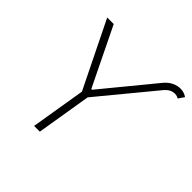

<svg xmlns="http://www.w3.org/2000/svg" viewBox="-183 -912 1088 1088"><g transform="rotate(45 361.0 -368.0)"><path d="M306.6 -359.9 309.6 -377.4H326.2L323.2 -359.9ZM91.3 -727.5H143.6L316.4 -372.6L571.8 -683.6Q594.7 -712.4 621.8 -725.1Q648.9 -737.8 675.5 -736.3Q702.1 -734.9 722.2 -720.2L698.2 -685.1Q679.7 -697.3 654.3 -692.4Q628.9 -687.5 607.4 -661.6L333 -329.1L278.8 0H232.9L287.1 -329.1Z"/></g></svg>

Font: Inter ExtraLight
Style: Italic
Weight: 250
Italic angle: -9.3988°
Designer: Rasmus Andersson
Foundry: rsms
Version: Version 4.001;git-66647c0bb